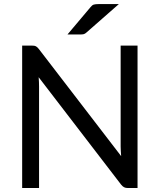

<svg xmlns="http://www.w3.org/2000/svg" viewBox="-20 -946 804 966"><path d="M672 -716.5V0H623.5Q612 0 604.2 -4Q596.5 -8 589 -17.5L174.5 -557.5Q175.5 -545 176 -533Q176.5 -521 176.5 -510.5V0H91.5V-716.5H141.5Q148 -716.5 152.5 -715.8Q157 -715 160.5 -713.2Q164 -711.5 167.5 -708.2Q171 -705 175 -700L589.5 -160.5Q588.5 -173.5 587.8 -185.8Q587 -198 587 -209V-716.5ZM578 -925.5 415 -782.5Q407.5 -775.5 400.5 -774Q393.5 -772.5 383.5 -772.5H319.5L435 -909.5Q443.5 -920.5 452.2 -923Q461 -925.5 477.5 -925.5Z"/></svg>

Font: Lato 2
Style: Regular
Weight: 400
Designer: Lukasz Dziedzic with Adam Twardoch and Botio Nikoltchev
Foundry: tyPoland Lukasz Dziedzic
Version: Version 2.015; 2015-08-06; http://www.latofonts.com/